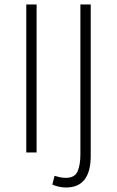

<svg xmlns="http://www.w3.org/2000/svg" viewBox="-20 -679 521 855"><path d="M97 0V-659H143V0ZM274 156Q257 156 240.5 152Q224 148 213 143L223 104Q232 107 245.5 110Q259 113 273 113Q313 113 325.5 84Q338 55 338 9V-659H384V15Q384 156 274 156Z"/></svg>

Font: CV Source Sans Light
Style: Regular
Weight: 300
Designer: Paul D. Hunt
Foundry: Adobe Systems Incorporated
Version: Version 3.001